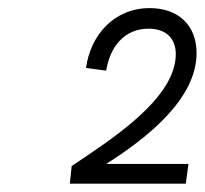

<svg xmlns="http://www.w3.org/2000/svg" viewBox="-20 -930 493 462"><path d="M152.5 -530.5 148 -488H427L433.5 -535.5H235.5C334 -598 453 -691.5 453 -802.5C453 -868.5 409.5 -910.5 340.5 -910.5C253.5 -910.5 197.5 -844.5 187 -766.5L235.5 -760C244.5 -817 279 -861 337.5 -861C380.5 -861 403 -836.5 403 -800C403 -693 248.5 -595 152.5 -530.5Z"/></svg>

Font: HK Grotesk
Style: Italic
Weight: 400
Italic angle: -16°
Designer: Alfredo Marco Pradil
Foundry: Hanken Design Co.
Version: Version 3.001;FEAKit 1.0